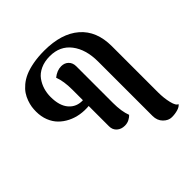

<svg xmlns="http://www.w3.org/2000/svg" viewBox="-231 -892 1267 1267"><g transform="rotate(-45 402.5 -258.5)"><path d="M658.2 194.8Q626.5 194.8 599.9 168Q573.2 141.1 573.2 98.1V-409.2Q573.2 -522.5 520.5 -591.3Q467.8 -660.2 373 -660.2Q322.8 -660.2 284.9 -642.6Q247.1 -625 226.3 -595.9Q205.6 -566.9 195.8 -534.2Q186 -501.5 186 -465.8Q186 -383.3 223.6 -340.3Q261.2 -297.4 321.8 -299.8V-398.9Q321.8 -477.1 301.8 -529.8Q339.8 -560.1 378.9 -560.1Q409.7 -560.1 429.4 -540.8Q449.2 -521.5 449.2 -488.8V-146Q449.2 -67.4 469.2 -16.1Q459.5 -4.9 440.9 5.1Q422.4 15.1 398.9 15.1Q365.7 15.1 343.8 -4.4Q321.8 -23.9 321.8 -56.2V-246.1Q280.8 -242.2 241.2 -248.8Q201.7 -255.4 167 -272.7Q132.3 -290 106.2 -316.2Q80.1 -342.3 64.9 -380.6Q49.8 -418.9 49.8 -464.8Q49.8 -486.8 52.7 -507.6Q55.7 -528.3 64.7 -553.7Q73.7 -579.1 88.1 -600.8Q102.5 -622.6 127.4 -643.6Q152.3 -664.6 185.3 -679.2Q218.3 -693.8 266.4 -702.9Q314.5 -711.9 373 -711.9Q532.2 -711.9 620.6 -635.7Q709 -559.6 709 -417V13.2Q709 67.9 720.2 114.3Q731.4 160.6 750 164.1Q741.2 178.7 714.6 186.8Q688 194.8 658.2 194.8Z"/></g></svg>

Font: Arima
Style: Bold
Weight: 700
Designer: Joana Correia and Natanael Gama
Foundry: NDISCOVER
Version: Version 1.100;Glyphs 3.1.2 (3151)